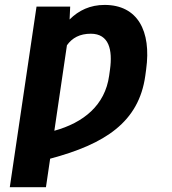

<svg xmlns="http://www.w3.org/2000/svg" viewBox="-20 -573 714 796"><path d="M20.6 203.1H170.5L187.9 84.9C415.8 24.1 555.8 -66.8 582.4 -259.2L585.9 -285.2C608 -445 550.4 -552.6 413.7 -552.6C354 -552.6 306.5 -530.2 268.5 -492.2L271 -545.5H131.4ZM205.3 -30.9 257.5 -385.3C279.1 -415.8 310.7 -433.2 356.5 -433.2C432.5 -433.2 447.1 -365.4 436.1 -285.2L432.5 -259.2C415.5 -136.4 326 -64.3 205.3 -30.9Z"/></svg>

Font: Margiela Sans
Style: Bold Italic
Weight: 700
Italic angle: -9.39999°
Designer: Stefan Endress, Andreas Faust
Version: Version 1.100;FEAKit 1.0